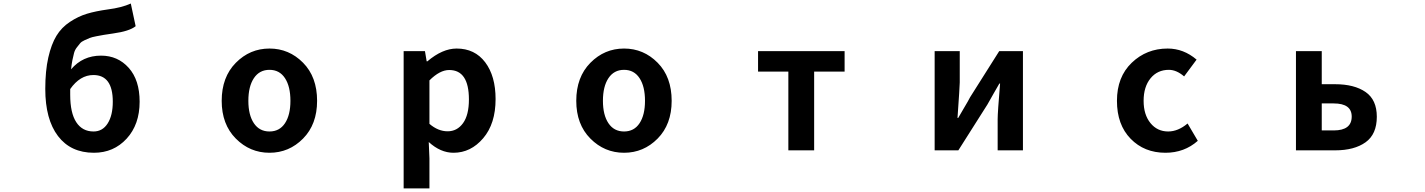

<svg xmlns="http://www.w3.org/2000/svg" viewBox="-20 -848 8040 1083"><path d="M376 -345.7V-313.5Q376 -210.9 410.2 -158.7Q444.3 -106.4 507.8 -106.4Q558.6 -106.4 587.4 -151.9Q616.2 -197.3 616.2 -274.4Q616.2 -424.8 506.8 -424.8Q431.6 -424.8 376 -345.7ZM717.8 -828.1 745.1 -700.2Q710 -671.9 618.2 -659.2Q583 -654.3 566.4 -651.4Q549.8 -648.4 523.9 -643.6Q498 -638.7 486.3 -633.8Q474.6 -628.9 457 -621.1Q439.5 -613.3 431.6 -603.5Q423.8 -593.8 413.1 -580.1Q402.3 -566.4 397.5 -548.3Q392.6 -530.3 388.2 -507.8Q383.8 -485.4 380.9 -457Q446.3 -534.2 549.8 -534.2Q644.5 -534.2 706.1 -465.3Q767.6 -396.5 767.6 -274.4Q767.6 -145.5 694.3 -65.9Q621.1 13.7 509.8 13.7Q378.9 13.7 307.1 -80.6Q235.4 -174.8 235.4 -346.7Q235.4 -448.2 252.4 -523.4Q269.5 -598.6 298.3 -646Q327.1 -693.4 374.5 -724.6Q421.9 -755.9 470.7 -770.5Q519.5 -785.2 588.9 -794.9Q666 -804.7 717.8 -828.1Z M1230.5 -279.3Q1230.5 -413.1 1310.1 -493.7Q1389.6 -574.2 1500 -574.2Q1610.4 -574.2 1689.5 -494.1Q1768.6 -414.1 1768.6 -279.3Q1768.6 -146.5 1689.5 -66.4Q1610.4 13.7 1500 13.7Q1389.6 13.7 1310.1 -66.4Q1230.5 -146.5 1230.5 -279.3ZM1618.2 -279.3Q1618.2 -360.4 1587.4 -407.2Q1556.6 -454.1 1500 -454.1Q1443.4 -454.1 1412.1 -407.2Q1380.9 -360.4 1380.9 -279.3Q1380.9 -199.2 1412.1 -152.8Q1443.4 -106.4 1500 -106.4Q1556.6 -106.4 1587.4 -152.8Q1618.2 -199.2 1618.2 -279.3Z M2256.8 214.8V-559.6H2377L2386.7 -502H2390.6Q2475.6 -574.2 2555.7 -574.2Q2658.2 -574.2 2716.8 -496.6Q2775.4 -418.9 2775.4 -289.1Q2775.4 -150.4 2705.6 -68.4Q2635.7 13.7 2538.1 13.7Q2464.8 13.7 2398.4 -46.9L2402.3 44.9V214.8ZM2625 -287.1Q2625 -453.1 2513.7 -453.1Q2460.9 -453.1 2402.3 -394.5V-149.4Q2451.2 -107.4 2504.9 -107.4Q2558.6 -107.4 2591.8 -153.3Q2625 -199.2 2625 -287.1Z M3230.5 -279.3Q3230.5 -413.1 3310.1 -493.7Q3389.6 -574.2 3500 -574.2Q3610.4 -574.2 3689.5 -494.1Q3768.6 -414.1 3768.6 -279.3Q3768.6 -146.5 3689.5 -66.4Q3610.4 13.7 3500 13.7Q3389.6 13.7 3310.1 -66.4Q3230.5 -146.5 3230.5 -279.3ZM3618.2 -279.3Q3618.2 -360.4 3587.4 -407.2Q3556.6 -454.1 3500 -454.1Q3443.4 -454.1 3412.1 -407.2Q3380.9 -360.4 3380.9 -279.3Q3380.9 -199.2 3412.1 -152.8Q3443.4 -106.4 3500 -106.4Q3556.6 -106.4 3587.4 -152.8Q3618.2 -199.2 3618.2 -279.3Z M4426.8 0V-444.3H4255.9V-559.6H4744.1V-444.3H4572.3V0Z M5252 0V-559.6H5393.6V-382.8Q5393.6 -363.3 5380.9 -182.6H5384.8Q5389.6 -192.4 5416 -236.3Q5442.4 -280.3 5452.1 -299.8L5616.2 -559.6H5750V0H5607.4V-175.8Q5607.4 -212.9 5621.1 -377H5617.2Q5611.3 -366.2 5585.4 -321.8Q5559.6 -277.3 5549.8 -258.8L5385.7 0Z M6553.7 13.7Q6434.6 13.7 6357.4 -65.4Q6280.3 -144.5 6280.3 -279.3Q6280.3 -414.1 6363.8 -494.1Q6447.3 -574.2 6566.4 -574.2Q6656.2 -574.2 6729.5 -511.7L6659.2 -417Q6616.2 -454.1 6573.2 -454.1Q6508.8 -454.1 6469.7 -406.2Q6430.7 -358.4 6430.7 -279.3Q6430.7 -201.2 6469.2 -153.8Q6507.8 -106.4 6569.3 -106.4Q6625 -106.4 6678.7 -151.4L6736.3 -53.7Q6660.2 13.7 6553.7 13.7Z M7290 0V-559.6H7435.5V-373H7510.7Q7619.1 -373 7682.6 -329.1Q7746.1 -285.2 7746.1 -189.5Q7746.1 -90.8 7682.6 -45.4Q7619.1 0 7510.7 0ZM7435.5 -112.3H7502.9Q7604.5 -112.3 7604.5 -190.4Q7604.5 -264.6 7502.9 -264.6H7435.5Z"/></svg>

Font: GenEi Gothic M Regular
Style: Bold
Weight: 700
Designer: o_tamon (Modified); [Source Han Sans]
Ryoko NISHIZUKA  (kana & ideographs); Paul D. Hunt (Latin, Greek & Cyrillic); Wenl
Version: Version 1.1a;Original Version 1.004